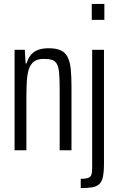

<svg xmlns="http://www.w3.org/2000/svg" viewBox="-20 -763 606 975"><path d="M54 0V-510H106L110 -441H115Q122 -465 135 -482Q148 -499 170.5 -508.5Q193 -518 227 -518Q265 -518 288 -507.5Q311 -497 323 -474Q335 -451 339 -414.5Q343 -378 343 -325V0H283V-306Q283 -359 280.5 -390Q278 -421 269.5 -437Q261 -453 245 -458.5Q229 -464 203 -464Q170 -464 152 -450Q134 -436 126 -410Q118 -384 116 -346.5Q114 -309 114 -262V0ZM446 -662V-743H510V-662ZM390 192V145Q418 145 430 139.5Q442 134 445 121.5Q448 109 448 89V-510H508V68Q508 110 502.5 135.5Q497 161 483 173Q469 185 446.5 188.5Q424 192 390 192Z"/></svg>

Font: Saira ExtraCondensed
Style: Regular
Weight: 400
Width: 2
Designer: Hector Gatti with collaboration of the Omnibus-Type team
Foundry: Omnibus-Type
Version: Version 1.101